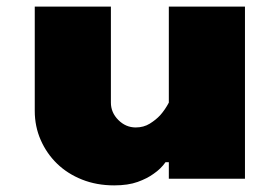

<svg xmlns="http://www.w3.org/2000/svg" viewBox="-20 -540 845 580"><path d="M85 -520H315V-230Q315 -200 337.5 -177.5Q360 -155 390 -155Q414 -155 432.5 -166.5Q451 -178 464 -192Q479 -209 490 -230V-520H720V0H490V-50H480Q466 -30 444 -15Q425 -1 396 9.5Q367 20 325 20Q272 20 228 2.5Q184 -15 152.5 -45.5Q121 -76 103 -117Q85 -158 85 -205Z"/></svg>

Font: Imperial One
Style: Regular
Weight: 400
Designer: Jovanny Lemonad
Foundry: Jovanny Lemonad
Version: Version 1.000